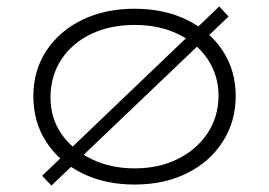

<svg xmlns="http://www.w3.org/2000/svg" viewBox="-20 -560 830 593"><path d="M139 13 110 -17 657 -540 686 -509ZM396 10Q304 10 233.5 -25Q163 -60 123 -121.5Q83 -183 83 -263Q83 -342 123 -403Q163 -464 233.5 -498.5Q304 -533 396 -533Q487 -533 557.5 -498.5Q628 -464 668 -403Q708 -342 708 -263Q708 -185 668 -122.5Q628 -60 557.5 -25Q487 10 396 10ZM396 -40Q470 -40 528 -68.5Q586 -97 620 -147Q654 -197 655 -263Q655 -327 621.5 -377Q588 -427 529.5 -455Q471 -483 396 -483Q320 -483 261.5 -455Q203 -427 170 -377Q137 -327 136 -263Q135 -197 169 -147.5Q203 -98 262 -69Q321 -40 396 -40Z"/></svg>

Font: Lexend Giga ExtraLight
Style: Regular
Weight: 250
Version: Version 1.007